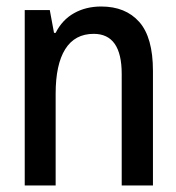

<svg xmlns="http://www.w3.org/2000/svg" viewBox="-20 -570 540 590"><path d="M56 0V-539H133L146 -469H151Q171 -509 207.5 -529.5Q244 -550 291 -550Q366 -550 408 -502.5Q450 -455 450 -352V0H354V-343Q354 -466 268 -466Q210 -466 180.5 -419Q151 -372 151 -282V0Z"/></svg>

Font: Noto Sans Mono ExtraCondensed Medium
Style: Regular
Weight: 500
Width: 2
Designer: Monotype Design Team
Foundry: Monotype Imaging Inc.
Version: Version 2.014